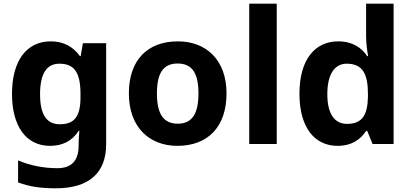

<svg xmlns="http://www.w3.org/2000/svg" viewBox="-20 -780 2230 1040"><path d="M255 -556C124 -556 45 -451 45 -272C45 -95 122 10 251 10C316 10 369 -14 406 -71H410C408 -52 406 -26 406 -4V7C406 90 368 131 291 131C216 131 145 117 78 89V208C141 232 205 240 282 240C462 240 555 157 555 1V-546H429L417 -476H413C375 -529 322 -556 255 -556ZM302 -435C382 -435 416 -388 416 -271V-253C416 -145 380 -107 304 -107C231 -107 197 -161 197 -270C197 -380 232 -435 302 -435Z M1207 -274C1207 -455 1097 -556 944 -556C779 -556 678 -455 678 -274C678 -92 788 10 941 10C1105 10 1207 -92 1207 -274ZM830 -274C830 -382 863 -436 942 -436C1022 -436 1055 -382 1055 -274C1055 -166 1022 -110 943 -110C863 -110 830 -166 830 -274Z M1479 0V-760H1330V0Z M1808 10C1887 10 1934 -26 1963 -71H1969L1998 0H2112V-760H1963V-585C1963 -542 1970 -497 1974 -476H1969C1939 -521 1890 -556 1812 -556C1687 -556 1602 -459 1602 -272C1602 -87 1686 10 1808 10ZM1860 -109C1792 -109 1753 -163 1753 -270C1753 -377 1792 -435 1858 -435C1946 -435 1973 -377 1973 -271V-255C1971 -157 1942 -109 1860 -109Z"/></svg>

Font: Noto Sans Adlam
Style: Bold
Weight: 700
Designer: Mark Jamra, Neil Patel
Foundry: JamraPatel LLC
Version: Version 3.001